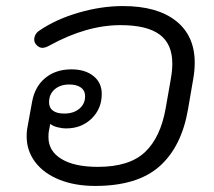

<svg xmlns="http://www.w3.org/2000/svg" viewBox="-20 -604 708 634"><path d="M68 -154Q68 -170 70 -180L86 -268Q95 -318 129.5 -346.5Q164 -375 216 -375Q261 -375 288.5 -353Q316 -331 316 -294Q316 -245 282.5 -212.5Q249 -180 199 -180Q184 -180 169 -184Q154 -188 146 -195L141 -169Q140 -163 140 -151Q140 -105 183 -79Q226 -53 303 -53Q407 -53 458.5 -101.5Q510 -150 527 -246L544 -343Q549 -371 549 -394Q549 -459 507 -490Q465 -521 378 -521Q266 -521 144 -454Q130 -446 120 -446Q110 -446 101.5 -454.5Q93 -463 93 -473Q93 -482 97.5 -490Q102 -498 110 -503Q164 -540 239 -562Q314 -584 386 -584Q499 -584 561 -535Q623 -486 623 -397Q623 -371 618 -343L601 -244Q580 -120 507 -55Q434 10 294 10Q228 10 176.5 -10.5Q125 -31 96.5 -68.5Q68 -106 68 -154ZM261 -286Q261 -305 247 -315Q233 -325 209 -325Q179 -325 160.5 -309Q142 -293 142 -266Q142 -248 155 -238.5Q168 -229 192 -229Q223 -229 242 -245Q261 -261 261 -286Z"/></svg>

Font: Kodchasan
Style: Italic
Weight: 400
Italic angle: -10°
Version: Version 1.000; ttfautohint (v1.6)